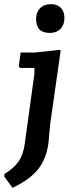

<svg xmlns="http://www.w3.org/2000/svg" viewBox="-61 -707 341 921"><path d="M183 -687Q214 -687 231 -669.5Q248 -652 248 -621Q248 -588 229 -568.5Q210 -549 178 -549Q112 -549 112 -616Q112 -648 131 -667.5Q150 -687 183 -687ZM226 -468 230 -464 180 -114 172 -25Q162 54 122 104.5Q82 155 -1 194L-41 139L-39 127Q6 100 28.5 67Q51 34 58 -19L104 -353V-381H35L29 -389L38 -455H108Z"/></svg>

Font: Alegreya Sans SC
Style: Bold Italic
Weight: 700
Italic angle: -7°
Designer: Juan Pablo del Peral
Foundry: Huerta Tipografica
Version: Version 2.007